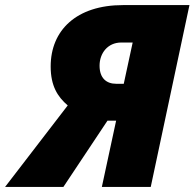

<svg xmlns="http://www.w3.org/2000/svg" viewBox="-88 -734 764 754"><path d="M-68 0H161L334 -260H368L312 0H504L656 -714H395C212 -714 111 -615 111 -473C111 -397 138 -354 178 -320ZM368 -405C331 -405 303 -426 303 -476C303 -525 335 -567 388 -567H433L398 -405Z"/></svg>

Font: Noto Sans UI Black
Style: Italic
Weight: 900
Italic angle: -372°
Designer: Monotype Design Team
Foundry: Monotype Imaging Inc.
Version: Version 1.901